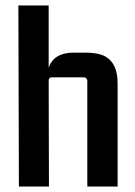

<svg xmlns="http://www.w3.org/2000/svg" viewBox="-20 -679 491 699"><path d="M245.1 -487.3Q175.8 -486.3 157.2 -432.6V-659.2H46.9L48.8 0H158.2L157.2 -385.7Q157.2 -397.5 168.9 -397.5H286.1Q296.9 -395.5 297.9 -385.7V0H408.2V-375Q408.2 -460.9 346.7 -480.5Q323.2 -487.3 290 -487.3Z"/></svg>

Font: Gemunu Libre
Style: Bold
Weight: 700
Designer: Pushpananda Ekanayake, Sol Matas, Kosala Senevirathne
Foundry: Mooniak
Version: Version 1.001